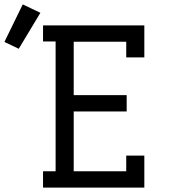

<svg xmlns="http://www.w3.org/2000/svg" viewBox="-149 -850 769 870"><path d="M46 0V-74H103V-662H46V-735H505V-590H423V-661H185V-419H425V-345H185V-74H423V-145H505V0ZM-64 -629 -129 -660 -46 -830 34 -792Z"/></svg>

Font: Iosevka Slab Extended
Style: Regular
Weight: 400
Width: 7
Monospace: yes
Designer: Belleve Invis
Foundry: Belleve Invis
Version: Version 11.1.1; ttfautohint (v1.8.3)